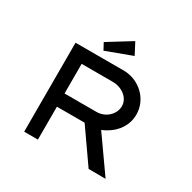

<svg xmlns="http://www.w3.org/2000/svg" viewBox="-194 -1110 1311 1308"><g transform="rotate(30 461.5 -456.0)"><path d="M552 -823 505 -913 322 -800 350 -748ZM266 0V-259H484L665 0L799 1L606 -273C619 -278 631 -283 642 -290C715 -331 762 -400 762 -483C762 -604 659 -700 536 -700H158V0ZM266 -596H510C585 -596 648 -547 648 -483C648 -419 589 -363 518 -363H266Z"/></g></svg>

Font: Lexend Peta
Style: Regular
Weight: 400
Designer: Bonnie Shaver-Troup, Thomas Jockin
Foundry: Lexend
Version: Version 1.007